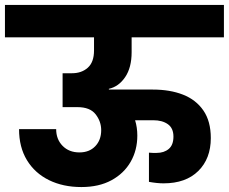

<svg xmlns="http://www.w3.org/2000/svg" viewBox="-37 -760 925 776"><path d="M292 -4Q218 -4 161 -32Q104 -60 72 -112.5Q40 -165 40 -238H190Q190 -197 216 -170.5Q242 -144 284 -144Q324 -144 348 -169Q372 -194 372 -234Q372 -269 349.5 -298Q327 -327 276 -327H216V-464H254Q293 -464 318 -486.5Q343 -509 343 -556V-609H-17V-740H868V-609H495V-549Q495 -487 469 -448.5Q443 -410 403 -401V-398H581Q650 -398 702.5 -377.5Q755 -357 785 -313.5Q815 -270 815 -202Q815 -119 764.5 -69Q714 -19 624 -19Q598 -19 565 -25V-143Q573 -142 580.5 -142Q588 -142 596 -142Q626 -142 645 -158Q664 -174 664 -208Q664 -242 641.5 -258Q619 -274 583 -274H509Q518 -245 518 -212Q518 -153 491 -106Q464 -59 413.5 -31.5Q363 -4 292 -4Z"/></svg>

Font: Poppins
Style: Bold
Weight: 700
Designer: Ninad Kale (Devanagari), Jonny Pinhorn (Latin)
Version: Version 5.002